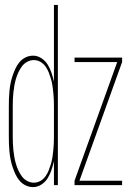

<svg xmlns="http://www.w3.org/2000/svg" viewBox="-20 -755 540 783"><path d="M115 8Q99 8 84.5 1Q70 -6 59.5 -18.5Q49 -31 42.5 -45.5Q36 -60 31 -75Q26 -90 23 -105.5Q20 -121 18.5 -136.5Q17 -152 16.5 -168Q16 -184 16 -200V-320Q16 -336 16.5 -352Q17 -368 18.5 -383.5Q20 -399 23 -414.5Q26 -430 31 -445Q36 -460 42.5 -474.5Q49 -489 59.5 -501.5Q70 -514 84.5 -521Q99 -528 115 -528Q133 -528 149 -517.5Q165 -507 174.5 -491.5Q184 -476 190 -458Q196 -440 200 -422V-735H216V0H200V-98Q196 -80 190 -62Q184 -44 174.5 -28.5Q165 -13 149 -2.5Q133 8 115 8ZM284 0V-18L458 -502H284V-520H478V-502L304 -18H478V0ZM118 -10Q132 -10 144.5 -17Q157 -24 165.5 -36Q174 -48 179 -61Q184 -74 188 -87.5Q192 -101 194 -115Q196 -129 197.5 -143.5Q199 -158 199.5 -172Q200 -186 200 -200V-320Q200 -334 199.5 -348Q199 -362 197.5 -376.5Q196 -391 194 -405Q192 -419 188 -432.5Q184 -446 179 -459Q174 -472 165.5 -484Q157 -496 144.5 -503Q132 -510 118 -510Q104 -510 91 -503Q78 -496 69.5 -484.5Q61 -473 55 -460Q49 -447 45 -433.5Q41 -420 38.5 -405.5Q36 -391 34.5 -377Q33 -363 32.5 -348.5Q32 -334 32 -320V-200Q32 -186 32.5 -171.5Q33 -157 34.5 -143Q36 -129 38.5 -114.5Q41 -100 45 -86.5Q49 -73 55 -60Q61 -47 69.5 -35.5Q78 -24 91 -17Q104 -10 118 -10Z"/></svg>

Font: Iosevka SS04 Thin
Style: Regular
Weight: 100
Monospace: yes
Designer: Belleve Invis
Foundry: Belleve Invis
Version: Version 19.0.0; ttfautohint (v1.8.4)